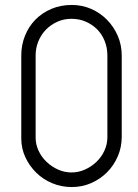

<svg xmlns="http://www.w3.org/2000/svg" viewBox="-20 -758 559 776"><path d="M66 -534Q66 -576 81 -613.5Q96 -651 123 -678.5Q150 -706 187.5 -722Q225 -738 270 -738Q312 -738 348.5 -722Q385 -706 412.5 -678Q440 -650 456 -613Q472 -576 472 -533V-205Q472 -163 456 -126Q440 -89 412.5 -61.5Q385 -34 348.5 -18Q312 -2 270 -2Q228 -2 191 -17.5Q154 -33 126.5 -60Q99 -87 82.5 -122.5Q66 -158 66 -198ZM124 -202Q124 -174 136 -148.5Q148 -123 168.5 -103.5Q189 -84 215 -72.5Q241 -61 269 -61Q297 -61 323 -72.5Q349 -84 369.5 -103.5Q390 -123 402 -149Q414 -175 414 -203V-534Q414 -565 403 -592.5Q392 -620 372.5 -639.5Q353 -659 326.5 -670.5Q300 -682 269 -682Q238 -682 211.5 -670Q185 -658 165.5 -638Q146 -618 135 -591Q124 -564 124 -534Z"/></svg>

Font: VDS
Style: Thin
Weight: 100
Width: 0
Designer: artmaker
Foundry: artmaker
Version: Version 1.000 2012 initial release